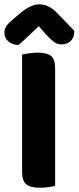

<svg xmlns="http://www.w3.org/2000/svg" viewBox="-31 -859 363 886"><path d="M71 -423H223.4V-1.2Q213.9 1.5 194 4.4Q174.1 7.3 153 7.3Q108.2 7.3 89.6 -8.9Q71 -25.2 71 -64.7ZM223.4 -231.4H71V-607.5Q81.3 -609.5 101.7 -612.8Q122.1 -616 141.7 -616Q185 -616 204.2 -601.1Q223.4 -586.1 223.4 -544.1ZM147.7 -738.1Q125.6 -717.3 101.8 -694.3Q77.9 -671.3 54.2 -651.4Q26.6 -651.9 8 -667.6Q-10.6 -683.3 -10.6 -707.2Q-10.6 -726 -1.2 -739.6Q8.2 -753.2 31.3 -771.8L67.5 -802.6Q114.6 -839.1 149.5 -839.1Q193.4 -839.1 230.6 -800.9L311.9 -717Q311.9 -686.1 295.5 -670.1Q279.2 -654.2 251.3 -654.2Q233.4 -654.2 218.1 -665.5Q202.8 -676.8 181.2 -700.4Z"/></svg>

Font: Baloo Bhaijaan 2
Style: Regular
Weight: 400
Designer: Sanskriti Dholi, Noopur Datye and Ek Type
Foundry: Ek Type
Version: Version 1.701